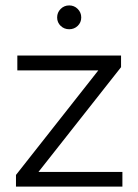

<svg xmlns="http://www.w3.org/2000/svg" viewBox="-20 -689 510 709"><path d="M432 -54V0H39V-43L343 -429H44V-484H427V-441L122 -54ZM235.5 -581Q217 -581 204 -593.5Q191 -606 191 -624.5Q191 -643 204 -656Q217 -669 235.5 -669Q254 -669 267 -656Q280 -643 280 -624.5Q280 -606 267 -593.5Q254 -581 235.5 -581Z"/></svg>

Font: Montserrat Ace
Style: Regular
Weight: 400
Designer: Julieta Ulanovsky
Foundry: Julieta Ulanovsky
Version: Version 1